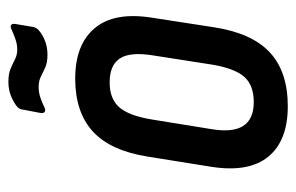

<svg xmlns="http://www.w3.org/2000/svg" viewBox="-144 -553 705 457"><g transform="rotate(-90 208.5 -324.5)"><path d="M184 8Q102 8 64 -38.5Q26 -85 40 -174L64 -324Q78 -414 124 -456Q170 -498 250 -498Q331 -498 370 -451.5Q409 -405 395 -316L372 -167Q358 -77 312 -34.5Q266 8 184 8ZM194 -73Q234 -73 254 -95.5Q274 -118 283 -171L305 -312Q314 -367 298 -391.5Q282 -416 241 -416Q202 -416 182 -393.5Q162 -371 153 -318L130 -176Q121 -124 137 -98.5Q153 -73 194 -73ZM307 -564Q288 -564 276 -569.5Q264 -575 254 -580Q244 -585 230 -585Q217 -585 205 -581Q193 -577 181 -571Q175 -568 171 -570.5Q167 -573 168 -580L176 -622Q177 -632 184 -637Q194 -645 209 -651Q224 -657 242 -657Q261 -657 273 -652Q285 -647 295.5 -641.5Q306 -636 319 -636Q332 -636 344.5 -640.5Q357 -645 368 -650Q374 -653 377.5 -650.5Q381 -648 380 -641L373 -599Q371 -589 364 -584Q355 -576 340 -570Q325 -564 307 -564Z"/></g></svg>

Font: Sofia Sans Condensed SemiBold
Style: Italic
Weight: 600
Italic angle: -9°
Version: Version 4.100